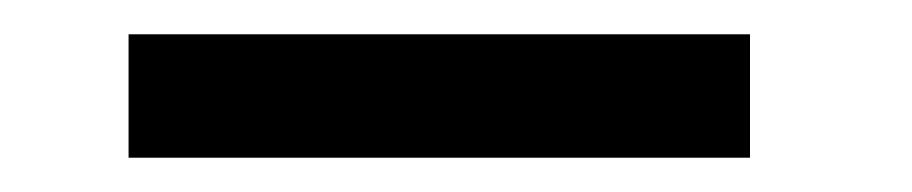

<svg xmlns="http://www.w3.org/2000/svg" viewBox="-20 -739 532 112"><path d="M55 -647H417.5V-719H55Z"/></svg>

Font: Anybody Thin ExtraBold
Style: Regular
Weight: 800
Version: Version 1.113;gftools[0.9.25]